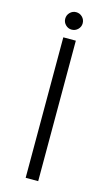

<svg xmlns="http://www.w3.org/2000/svg" viewBox="-125 -858 512 903"><g transform="rotate(15 130.5 -407.0)"><path d="M100 -684H161V0H100ZM86 -771Q86 -789 98.5 -801.5Q111 -814 128 -814Q146 -814 158.5 -801.5Q171 -789 171 -771Q171 -754 158.5 -741.5Q146 -729 128 -729Q111 -729 98.5 -741.5Q86 -754 86 -771Z"/></g></svg>

Font: Bellota Text
Style: Regular
Weight: 400
Designer: Kemie Guaida
Foundry: Kemie Guaida
Version: Version 4.001